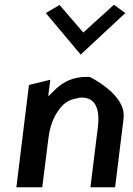

<svg xmlns="http://www.w3.org/2000/svg" viewBox="-20 -799 560 809"><path d="M173 -744 320 -569 508 -744 460 -779 331 -662 231 -778ZM465 -10 497 -270C499 -283 500 -294 501 -307C508 -403 357 -476 357 -475C346 -475 333 -475 323 -474C271 -469 233 -444 202 -411L183 -393L192 -463L102 -441L49 -10H158L184 -216C190 -265 204 -303 226 -333C245 -362 270 -380 306 -385C311 -387 317 -388 323 -388C383 -388 402 -340 392 -260L361 -10Z"/></svg>

Font: Bluebird
Style: LiNrwObl
Weight: 300
Designer: Jasper
Foundry: Cannot Into Space Fonts
Version: Version 0.98